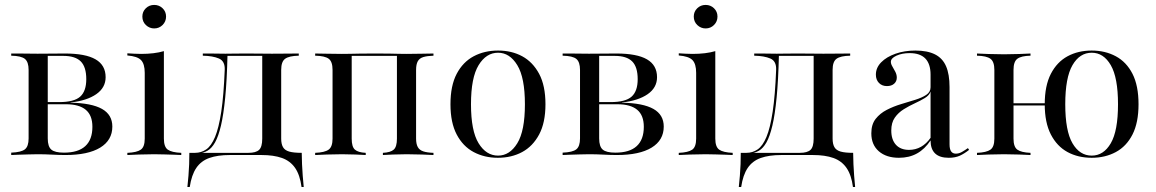

<svg xmlns="http://www.w3.org/2000/svg" viewBox="-20 -633 4720 784"><path d="M25.8 0V-9.7Q66.9 -11.3 81.9 -23.4Q96.8 -35.5 96.8 -67.7V-347.6Q96.8 -379.8 81.9 -392.3Q66.9 -404.8 25.8 -405.6V-414.5Q36.3 -414.5 54 -414.5Q71.8 -414.5 92.7 -414.1Q113.7 -413.7 133.1 -413.7Q162.9 -413.7 191.1 -414.1Q219.4 -414.5 245.2 -414.5Q329 -414.5 370.2 -390.7Q411.3 -366.9 411.3 -317.7Q411.3 -275 373 -248.4Q334.7 -221.8 267.7 -214.5V-213.7Q354 -212.1 396.4 -188.3Q438.7 -164.5 438.7 -116.1Q438.7 -60.5 389.1 -30.2Q339.5 0 247.6 0Q221 0 192.3 -1.6Q163.7 -3.2 133.1 -3.2Q114.5 -3.2 93.5 -2.4Q72.6 -1.6 54.4 -1.2Q36.3 -0.8 25.8 0ZM241.1 -9.7Q299.2 -9.7 328.2 -36.3Q357.3 -62.9 357.3 -115.3Q357.3 -162.1 330.2 -184.7Q303.2 -207.3 249.2 -207.3H150V-216.1H221.8Q282.3 -216.1 307.3 -238.3Q332.3 -260.5 332.3 -309.7Q332.3 -359.7 309.7 -382.3Q287.1 -404.8 238.7 -404.8H172.6L175 -407.3V-67.7Q175 -34.7 189.5 -22.2Q204 -9.7 241.1 -9.7Z M500 0V-8.9Q538.7 -10.5 554.8 -21.8Q571 -33.1 571 -66.9V-335.5Q571 -371.8 556 -387.5Q541.1 -403.2 500 -406.5V-415.3Q513.7 -414.5 528.2 -413.7Q542.7 -412.9 556.5 -412.9Q583.1 -412.9 606.5 -415.7Q629.8 -418.5 649.2 -424.2V-66.9Q649.2 -33.1 665.3 -21.8Q681.5 -10.5 720.2 -8.9V0Q709.7 -0.8 691.9 -1.2Q674.2 -1.6 652.4 -2.4Q630.6 -3.2 609.7 -3.2Q579 -3.2 547.2 -2Q515.3 -0.8 500 0ZM609.7 -516.9Q590.3 -516.9 575.8 -530.6Q561.3 -544.4 561.3 -565.3Q561.3 -585.5 575.4 -599.2Q589.5 -612.9 609.7 -612.9Q629.8 -612.9 644 -599.2Q658.1 -585.5 658.1 -565.3Q658.1 -545.2 644 -531Q629.8 -516.9 609.7 -516.9Z M745.2 130.6Q747.6 107.3 749.6 83.9Q751.6 60.5 752.4 37.5Q753.2 14.5 753.2 -8.9H994.4Q1025 -8.9 1037.9 -21Q1050.8 -33.1 1050.8 -66.9V-406.5L1052.4 -404.8H905.6L908.9 -406.5Q906.5 -304.8 899.6 -234.7Q892.7 -164.5 882.3 -120.2Q871.8 -75.8 858.1 -51.6Q844.4 -27.4 827.4 -17.7Q810.5 -8.1 791.1 -6.5L776.6 -8.9Q801.6 -8.9 822.2 -23Q842.7 -37.1 858.1 -73.8Q873.4 -110.5 883.5 -177Q893.5 -243.5 897.6 -347.6Q899.2 -383.1 874.2 -394Q849.2 -404.8 808.1 -405.6V-414.5Q819.4 -414.5 835.1 -414.5Q850.8 -414.5 868.1 -414.1Q885.5 -413.7 900 -413.7Q914.5 -413.7 934.3 -414.1Q954 -414.5 984.7 -414.5Q1016.1 -414.5 1040.7 -414.1Q1065.3 -413.7 1090.3 -413.7Q1121 -413.7 1152.4 -414.1Q1183.9 -414.5 1200 -414.5V-405.6Q1160.5 -404.8 1144.4 -393.1Q1128.2 -381.5 1128.2 -347.6V-66.9Q1128.2 -45.2 1135.5 -32.3Q1142.7 -19.4 1160.9 -14.1Q1179 -8.9 1212.1 -8.9Q1212.1 14.5 1213.3 37.5Q1214.5 60.5 1216.1 83.9Q1217.7 107.3 1220.2 130.6H1211.3Q1204.8 81.5 1185.1 52.8Q1165.3 24.2 1131.5 12.1Q1097.6 0 1047.6 0H918.5Q868.5 0 834.7 12.1Q800.8 24.2 781.5 52.8Q762.1 81.5 754.8 130.6Z M1266.9 0V-8.9Q1306.5 -10.5 1322.2 -22.2Q1337.9 -33.9 1337.9 -66.9V-347.6Q1337.9 -381.5 1322.2 -393.1Q1306.5 -404.8 1266.9 -405.6V-414.5Q1282.3 -414.5 1314.1 -413.7Q1346 -412.9 1375.8 -412.9Q1394.4 -412.9 1410.9 -413.3Q1427.4 -413.7 1450.4 -414.1Q1473.4 -414.5 1512.9 -414.5Q1550 -414.5 1571 -414.1Q1591.9 -413.7 1606.9 -413.3Q1621.8 -412.9 1640.3 -412.9Q1671 -412.9 1702.8 -413.7Q1734.7 -414.5 1750 -414.5V-405.6Q1724.2 -404.8 1708.5 -400Q1692.7 -395.2 1685.9 -382.7Q1679 -370.2 1679 -347.6V-66.9Q1679 -45.2 1685.9 -32.7Q1692.7 -20.2 1708.5 -14.9Q1724.2 -9.7 1750 -8.9V0Q1734.7 -0.8 1702.8 -2Q1671 -3.2 1640.3 -3.2Q1612.1 -3.2 1584.7 -2Q1557.3 -0.8 1543.5 0V-8.9Q1575 -10.5 1587.9 -22.2Q1600.8 -33.9 1600.8 -66.9V-406.5L1602.4 -404.8H1414.5L1416.1 -406.5V-66.9Q1416.1 -33.9 1429 -22.2Q1441.9 -10.5 1473.4 -8.9V0Q1459.7 -0.8 1432.3 -2Q1404.8 -3.2 1376.6 -3.2Q1346 -3.2 1314.1 -2Q1282.3 -0.8 1266.9 0Z M2012.9 11.3Q1958.1 11.3 1914.1 -12.1Q1870.2 -35.5 1844.8 -83.9Q1819.4 -132.3 1819.4 -207.3Q1819.4 -283.1 1844.8 -331.5Q1870.2 -379.8 1914.1 -403.2Q1958.1 -426.6 2013.7 -426.6Q2069.4 -426.6 2112.5 -403.2Q2155.6 -379.8 2181.5 -331.5Q2207.3 -283.1 2207.3 -207.3Q2207.3 -132.3 2181.5 -83.9Q2155.6 -35.5 2112.1 -12.1Q2068.5 11.3 2012.9 11.3ZM2013.7 2.4Q2061.3 2.4 2092.3 -48Q2123.4 -98.4 2123.4 -207.3Q2123.4 -316.1 2092.3 -366.9Q2061.3 -417.7 2013.7 -417.7Q1965.3 -417.7 1934.3 -366.9Q1903.2 -316.1 1903.2 -207.3Q1903.2 -98.4 1934.3 -48Q1965.3 2.4 2013.7 2.4Z M2277.4 0V-9.7Q2318.5 -11.3 2333.5 -23.4Q2348.4 -35.5 2348.4 -67.7V-347.6Q2348.4 -379.8 2333.5 -392.3Q2318.5 -404.8 2277.4 -405.6V-414.5Q2287.9 -414.5 2305.6 -414.5Q2323.4 -414.5 2344.4 -414.1Q2365.3 -413.7 2384.7 -413.7Q2414.5 -413.7 2442.7 -414.1Q2471 -414.5 2496.8 -414.5Q2580.6 -414.5 2621.8 -390.7Q2662.9 -366.9 2662.9 -317.7Q2662.9 -275 2624.6 -248.4Q2586.3 -221.8 2519.4 -214.5V-213.7Q2605.6 -212.1 2648 -188.3Q2690.3 -164.5 2690.3 -116.1Q2690.3 -60.5 2640.7 -30.2Q2591.1 0 2499.2 0Q2472.6 0 2444 -1.6Q2415.3 -3.2 2384.7 -3.2Q2366.1 -3.2 2345.2 -2.4Q2324.2 -1.6 2306 -1.2Q2287.9 -0.8 2277.4 0ZM2492.7 -9.7Q2550.8 -9.7 2579.8 -36.3Q2608.9 -62.9 2608.9 -115.3Q2608.9 -162.1 2581.9 -184.7Q2554.8 -207.3 2500.8 -207.3H2401.6V-216.1H2473.4Q2533.9 -216.1 2558.9 -238.3Q2583.9 -260.5 2583.9 -309.7Q2583.9 -359.7 2561.3 -382.3Q2538.7 -404.8 2490.3 -404.8H2424.2L2426.6 -407.3V-67.7Q2426.6 -34.7 2441.1 -22.2Q2455.6 -9.7 2492.7 -9.7Z M2751.6 0V-8.9Q2790.3 -10.5 2806.5 -21.8Q2822.6 -33.1 2822.6 -66.9V-335.5Q2822.6 -371.8 2807.7 -387.5Q2792.7 -403.2 2751.6 -406.5V-415.3Q2765.3 -414.5 2779.8 -413.7Q2794.4 -412.9 2808.1 -412.9Q2834.7 -412.9 2858.1 -415.7Q2881.5 -418.5 2900.8 -424.2V-66.9Q2900.8 -33.1 2916.9 -21.8Q2933.1 -10.5 2971.8 -8.9V0Q2961.3 -0.8 2943.5 -1.2Q2925.8 -1.6 2904 -2.4Q2882.3 -3.2 2861.3 -3.2Q2830.6 -3.2 2798.8 -2Q2766.9 -0.8 2751.6 0ZM2861.3 -516.9Q2841.9 -516.9 2827.4 -530.6Q2812.9 -544.4 2812.9 -565.3Q2812.9 -585.5 2827 -599.2Q2841.1 -612.9 2861.3 -612.9Q2881.5 -612.9 2895.6 -599.2Q2909.7 -585.5 2909.7 -565.3Q2909.7 -545.2 2895.6 -531Q2881.5 -516.9 2861.3 -516.9Z M2996.8 130.6Q2999.2 107.3 3001.2 83.9Q3003.2 60.5 3004 37.5Q3004.8 14.5 3004.8 -8.9H3246Q3276.6 -8.9 3289.5 -21Q3302.4 -33.1 3302.4 -66.9V-406.5L3304 -404.8H3157.3L3160.5 -406.5Q3158.1 -304.8 3151.2 -234.7Q3144.4 -164.5 3133.9 -120.2Q3123.4 -75.8 3109.7 -51.6Q3096 -27.4 3079 -17.7Q3062.1 -8.1 3042.7 -6.5L3028.2 -8.9Q3053.2 -8.9 3073.8 -23Q3094.4 -37.1 3109.7 -73.8Q3125 -110.5 3135.1 -177Q3145.2 -243.5 3149.2 -347.6Q3150.8 -383.1 3125.8 -394Q3100.8 -404.8 3059.7 -405.6V-414.5Q3071 -414.5 3086.7 -414.5Q3102.4 -414.5 3119.8 -414.1Q3137.1 -413.7 3151.6 -413.7Q3166.1 -413.7 3185.9 -414.1Q3205.6 -414.5 3236.3 -414.5Q3267.7 -414.5 3292.3 -414.1Q3316.9 -413.7 3341.9 -413.7Q3372.6 -413.7 3404 -414.1Q3435.5 -414.5 3451.6 -414.5V-405.6Q3412.1 -404.8 3396 -393.1Q3379.8 -381.5 3379.8 -347.6V-66.9Q3379.8 -45.2 3387.1 -32.3Q3394.4 -19.4 3412.5 -14.1Q3430.6 -8.9 3463.7 -8.9Q3463.7 14.5 3464.9 37.5Q3466.1 60.5 3467.7 83.9Q3469.4 107.3 3471.8 130.6H3462.9Q3456.5 81.5 3436.7 52.8Q3416.9 24.2 3383.1 12.1Q3349.2 0 3299.2 0H3170.2Q3120.2 0 3086.3 12.1Q3052.4 24.2 3033.1 52.8Q3013.7 81.5 3006.5 130.6Z M3650.8 11.3Q3599.2 11.3 3568.5 -15.3Q3537.9 -41.9 3537.9 -88.7Q3537.9 -125 3555.6 -147.6Q3573.4 -170.2 3600.8 -184.3Q3628.2 -198.4 3658.9 -207.7Q3689.5 -216.9 3716.9 -225.4Q3744.4 -233.9 3762.1 -245.6Q3779.8 -257.3 3779.8 -276.6V-328.2Q3779.8 -371.8 3758.5 -394Q3737.1 -416.1 3694.4 -416.1Q3662.9 -416.1 3640.3 -405.6Q3617.7 -395.2 3617.7 -380.6Q3617.7 -371.8 3623.8 -361.7Q3629.8 -351.6 3635.9 -339.9Q3641.9 -328.2 3641.9 -316.1Q3641.9 -300.8 3631 -291.1Q3620.2 -281.5 3601.6 -281.5Q3581.5 -281.5 3569 -294.4Q3556.5 -307.3 3556.5 -328.2Q3556.5 -356.5 3578.2 -378.6Q3600 -400.8 3636.7 -413.7Q3673.4 -426.6 3717.7 -426.6Q3766.9 -426.6 3798 -410.9Q3829 -395.2 3843.1 -362.5Q3857.3 -329.8 3857.3 -277.4V-43.5Q3857.3 -24.2 3863.7 -14.9Q3870.2 -5.6 3883.1 -5.6Q3896 -5.6 3908.5 -12.9Q3921 -20.2 3932.3 -28.2L3937.1 -21Q3917.7 -5.6 3899.2 2.8Q3880.6 11.3 3854 11.3Q3779.8 11.3 3779.8 -59.7Q3756.5 -24.2 3724.6 -6.5Q3692.7 11.3 3650.8 11.3ZM3691.9 -21Q3718.5 -21 3740.7 -33.5Q3762.9 -46 3779.8 -70.2V-258.9Q3774.2 -243.5 3756.5 -232.7Q3738.7 -221.8 3715.7 -211.3Q3692.7 -200.8 3670.6 -187.1Q3648.4 -173.4 3633.9 -152.8Q3619.4 -132.3 3619.4 -100Q3619.4 -62.9 3638.3 -41.9Q3657.3 -21 3691.9 -21Z M4437.9 11.3Q4382.3 11.3 4339.1 -12.1Q4296 -35.5 4271 -83.9Q4246 -132.3 4246 -207.3Q4246 -283.1 4271 -331.5Q4296 -379.8 4339.1 -403.2Q4382.3 -426.6 4437.9 -426.6Q4492.7 -426.6 4536.3 -403.2Q4579.8 -379.8 4604.4 -331.5Q4629 -283.1 4629 -207.3Q4629 -132.3 4604.4 -83.9Q4579.8 -35.5 4536.3 -12.1Q4492.7 11.3 4437.9 11.3ZM3969.4 0V-8.9Q4008.1 -10.5 4024.2 -21.8Q4040.3 -33.1 4040.3 -66.9V-347.6Q4040.3 -381.5 4024.2 -393.1Q4008.1 -404.8 3969.4 -405.6V-414.5Q3984.7 -413.7 4016.5 -412.5Q4048.4 -411.3 4079.8 -411.3Q4109.7 -411.3 4141.5 -412.5Q4173.4 -413.7 4187.9 -414.5V-405.6Q4150 -404.8 4134.3 -393.1Q4118.5 -381.5 4118.5 -347.6V-66.9Q4118.5 -33.1 4134.3 -21.8Q4150 -10.5 4187.9 -8.9V0Q4173.4 -0.8 4141.5 -2Q4109.7 -3.2 4079.8 -3.2Q4048.4 -3.2 4016.5 -2Q3984.7 -0.8 3969.4 0ZM4083.1 -202.4V-211.3H4283.1V-202.4ZM4437.9 2.4Q4486.3 2.4 4515.7 -48Q4545.2 -98.4 4545.2 -207.3Q4545.2 -316.1 4515.7 -366.9Q4486.3 -417.7 4437.9 -417.7Q4388.7 -417.7 4359.3 -366.9Q4329.8 -316.1 4329.8 -207.3Q4329.8 -98.4 4359.3 -48Q4388.7 2.4 4437.9 2.4Z"/></svg>

Font: Playfair 144pt
Style: Regular
Weight: 400
Designer: Claus Eggers Sørensen
Foundry: Claus Eggers Sørensen
Version: Version 2.001;gftools[0.9.30]